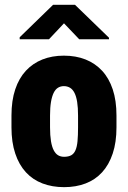

<svg xmlns="http://www.w3.org/2000/svg" viewBox="-20 -770 534 800"><path d="M27.8 -239.3V-288.6Q27.8 -351.1 43.5 -397.7Q59.1 -444.3 87.9 -475.3Q116.7 -506.3 156.7 -522.2Q196.8 -538.1 246.1 -538.1Q296.4 -538.1 336.4 -522.2Q376.5 -506.3 405.3 -475.3Q434.1 -444.3 449.7 -397.7Q465.3 -351.1 465.3 -288.6V-239.3Q465.3 -177.2 449.7 -130.4Q434.1 -83.5 405.5 -52.2Q377 -21 336.7 -5.6Q296.4 9.8 247.1 9.8Q197.8 9.8 157.2 -5.6Q116.7 -21 87.9 -52.2Q59.1 -83.5 43.5 -130.4Q27.8 -177.2 27.8 -239.3ZM188.5 -288.6V-239.3Q188.5 -205.6 192.4 -181.9Q196.3 -158.2 203.9 -143.8Q211.4 -129.4 222.2 -123Q232.9 -116.7 247.1 -116.7Q265.1 -116.7 276.6 -123Q288.1 -129.4 294.4 -143.8Q300.8 -158.2 303 -181.9Q305.2 -205.6 305.2 -239.3V-288.6Q305.2 -321.8 301.5 -345Q297.9 -368.2 290.3 -383.1Q282.7 -397.9 271.5 -404.5Q260.3 -411.1 246.1 -411.1Q232.4 -411.1 221.7 -404.5Q210.9 -397.9 203.6 -383.1Q196.3 -368.2 192.4 -345Q188.5 -321.8 188.5 -288.6ZM292.5 -750 434.1 -612.8V-606.4H310.1L246.6 -672.9L184.1 -606.4H62V-614.7L201.2 -750Z"/></svg>

Font: Roboto Condensed Black
Style: Regular
Weight: 900
Designer: Christian Robertson
Foundry: Google
Version: Version 3.008; 2023